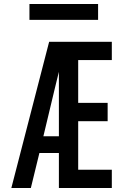

<svg xmlns="http://www.w3.org/2000/svg" viewBox="-20 -945 640 965"><path d="M37 0 227 -735H542V-643H373V-428H521V-336H373V-92H542V0H276V-176H178L135 0ZM198 -260H276V-584Q270 -561 264.5 -537.5Q259 -514 253 -490ZM128 -845V-925H473V-845Z"/></svg>

Font: Iosevka Semibold Extended
Style: Regular
Weight: 600
Width: 7
Monospace: yes
Designer: Belleve Invis
Foundry: Belleve Invis
Version: Version 32.5.0; ttfautohint (v1.8.4)